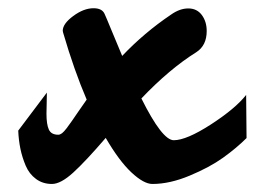

<svg xmlns="http://www.w3.org/2000/svg" viewBox="-20 -458 634 478"><path d="M25.4 -132.8 96.7 -227.5Q96.7 -217.8 96.2 -200Q95.7 -182.1 95.7 -174.8Q95.7 -148.4 101.6 -135.5Q107.4 -122.6 125 -122.6Q129.4 -122.6 134.3 -126.2Q139.2 -129.9 146 -138.9Q152.8 -147.9 158.9 -156.7Q165 -165.5 176 -181.6Q187 -197.8 195.8 -210Q164.6 -282.7 137.2 -376.5Q136.2 -380.4 136.2 -381.3Q136.2 -398.9 162.4 -418.2Q188.5 -437.5 212.9 -437.5Q233.9 -437.5 240.2 -423.8Q243.7 -416.5 258.5 -380.4Q273.4 -344.2 284.2 -318.8Q338.9 -376.5 406.2 -421.9Q427.7 -437 448.7 -437Q470.2 -437 482.4 -420.7Q494.6 -404.3 494.6 -380.9Q494.6 -344.7 468.8 -328.1Q402.3 -286.6 332 -212.9Q383.8 -108.9 412.6 -108.9Q444.3 -108.9 505.4 -148.4Q566.4 -188 592.8 -221.7Q592.8 -199.7 593.3 -167.5Q593.8 -135.3 593.8 -114.3Q568.8 -89.4 535.4 -65.4Q502 -41.5 452.4 -20.8Q402.8 0 359.4 0Q337.9 0 307.1 -28.8Q276.4 -57.6 243.2 -114.7Q193.8 -57.1 162.6 -28.6Q131.3 0 109.4 0Q86.4 0 69.6 -12.5Q52.7 -24.9 43.9 -45.7Q35.2 -66.4 30.8 -87.6Q26.4 -108.9 25.4 -132.8Z"/></svg>

Font: iCiel Pacifico
Style: Regular
Weight: 400
Designer: Vernon Adams
Foundry: Vernon Adams
Version: Version 1.00 September 26, 2014, initial release